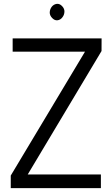

<svg xmlns="http://www.w3.org/2000/svg" viewBox="-20 -966 576 986"><path d="M498.1 -70.1V0H35.2V-64.4L416.5 -700.6H45V-768.7H501.7L501.4 -703.9L122.4 -70.1ZM247.8 -873.6Q234.8 -887.1 235.4 -902.8Q236.1 -918.5 245.9 -931.5Q255.7 -943.7 270.7 -946Q285.8 -948.3 298.7 -934.8Q311.7 -921.4 310.9 -905.3Q310.1 -889.1 300.3 -876.9Q290.5 -863.9 275.6 -861.9Q260.7 -859.9 247.8 -873.6Z"/></svg>

Font: Yaldevi ExtraLight
Style: Regular
Weight: 200
Designer: Sol Matas, Rajitha Manaperi, Kosala Senevirathne
Foundry: Mooniak
Version: Version 1.100